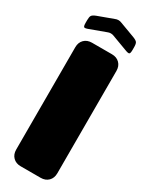

<svg xmlns="http://www.w3.org/2000/svg" viewBox="-224 -902 731 942"><g transform="rotate(30 142.0 -430.5)"><path d="M85 0Q58 0 41.5 -16.5Q25 -33 25 -60V-640Q25 -667 41.5 -683.5Q58 -700 85 -700H198Q225 -700 241.5 -683.5Q258 -667 258 -640V-60Q258 -33 241.5 -16.5Q225 0 198 0ZM9 -769Q9 -750 14 -746.5Q19 -743 37 -750L124 -782Q133 -786 142.5 -786Q152 -786 161 -782L247 -750Q265 -743 270 -746.5Q275 -750 275 -769V-784Q275 -803 270 -810.5Q265 -818 247 -825L161 -857Q152 -861 142.5 -861Q133 -861 124 -857L37 -825Q19 -818 14 -810.5Q9 -803 9 -784Z"/></g></svg>

Font: Bolota
Style: Bold
Weight: 240
Designer: Gabriel Pang
Version: Version 1.000